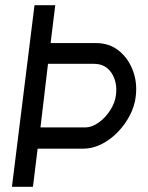

<svg xmlns="http://www.w3.org/2000/svg" viewBox="-20 -720 570 740"><path d="M26 0 113 -700H193L175 -554H350Q401 -554 437.5 -525Q474 -496 492 -448.5Q510 -401 503 -347Q499 -311 480.5 -275.5Q462 -240 434 -211Q406 -182 371.5 -164.5Q337 -147 301 -147H125L107 0ZM136 -229H308Q335 -229 361.5 -248.5Q388 -268 406 -297Q424 -326 427 -355Q433 -403 410 -438.5Q387 -474 342 -474H165Z"/></svg>

Font: Kulim Park
Style: Italic
Weight: 400
Italic angle: -8°
Designer: Noponies / Dale Sattler
Foundry: Noponies
Version: Version 1.000; ttfautohint (v1.8.3)